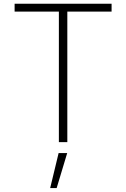

<svg xmlns="http://www.w3.org/2000/svg" viewBox="-20 -747 663 1009"><path d="M56.8 -686.1V-727.3H566.4V-686.1H333.8V0H289.4V-686.1ZM243.6 241.5 288 57.5H333.1L277.7 241.5Z"/></svg>

Font: Inter Extra Light BETA
Style: Regular
Weight: 200
Designer: Rasmus Andersson
Foundry: rsms
Version: Version 3.011;git-f93a4a705